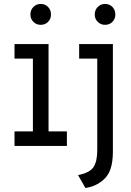

<svg xmlns="http://www.w3.org/2000/svg" viewBox="-20 -732 656 963"><path d="M52.8 0V-72.8H145V-438.2H52.8V-511H223.5V-72.8H315.5V0ZM408.5 210.8 371.5 146.2Q429.6 134.8 448.7 106.5Q467.8 78.2 467.8 21.5V-438.2H377V-511H546.2V29.2Q546.2 78 534.9 113.7Q523.5 149.4 496.5 171.8Q478.5 186.9 457.5 196.8Q436.5 206.6 408.5 210.8ZM184 -607.5Q162.2 -607.5 147.4 -622.5Q132.5 -637.5 132.5 -659.2Q132.5 -681.8 147.4 -697Q162.2 -712.2 184 -712.2Q206.8 -712.2 221.2 -697Q235.8 -681.8 235.8 -659.2Q235.8 -637.5 221.2 -622.5Q206.8 -607.5 184 -607.5ZM506.8 -607.5Q485 -607.5 470.1 -622.5Q455.2 -637.5 455.2 -659.2Q455.2 -681.8 470.1 -697Q485 -712.2 506.8 -712.2Q529.5 -712.2 544 -697Q558.5 -681.8 558.5 -659.2Q558.5 -637.5 544 -622.5Q529.5 -607.5 506.8 -607.5Z"/></svg>

Font: Overpass Mono Light
Style: Regular
Weight: 300
Monospace: yes
Designer: Delve Withrington, Dave Bailey
Foundry: Delve Fonts LLC
Version: Version 4.000